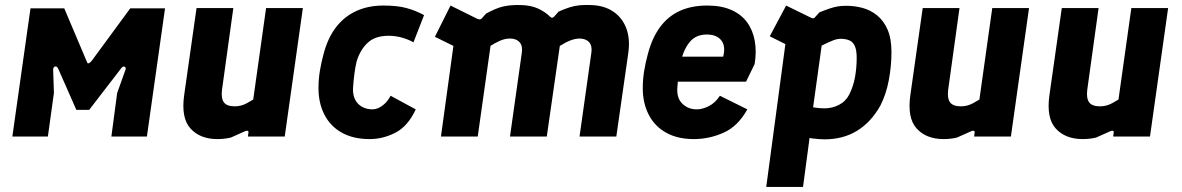

<svg xmlns="http://www.w3.org/2000/svg" viewBox="-20 -542 4690 762"><path d="M29 0 101 -509H235L326 -294Q328 -288 334.5 -292Q341 -296 345 -302L497 -509H635L563 0H422L445 -173L478 -265Q481 -273 475 -277Q469 -281 461 -271L334 -106H283L212 -267Q206 -281 198 -278Q190 -275 191 -263L194 -173L170 0Z M843 10Q774 10 736 -32Q698 -74 711 -165L760 -510H906L861 -185Q857 -152 868.5 -136Q880 -120 912 -120Q924 -120 936 -123Q948 -126 960 -132.5Q972 -139 985 -147L1036 -510H1182L1110 0H964L966 -16Q967 -22 962.5 -23Q958 -24 952 -21Q938 -15 924 -8.5Q910 -2 896 4Q883 7 870 8.5Q857 10 843 10Z M1447 10Q1382 10 1336.5 -15.5Q1291 -41 1267.5 -87Q1244 -133 1244 -192Q1244 -227 1249.5 -260.5Q1255 -294 1264 -327Q1281 -392 1314 -434.5Q1347 -477 1394.5 -498.5Q1442 -520 1501 -520Q1557 -520 1593.5 -510Q1630 -500 1663 -482L1621 -374Q1602 -385 1576 -392.5Q1550 -400 1522 -400Q1469 -400 1439 -372Q1409 -344 1395 -297Q1390 -275 1386.5 -249Q1383 -223 1381 -191Q1380 -164 1390 -145.5Q1400 -127 1418 -117.5Q1436 -108 1458 -108Q1470 -108 1483 -114Q1496 -120 1508.5 -132Q1521 -144 1530 -162L1630 -108Q1599 -41 1549.5 -15.5Q1500 10 1447 10Z M1730 0 1789 -429 1844 -328 1706 -396 1768 -520 1875 -467Q1886 -462 1893 -470L1909 -488Q1949 -510 1978 -516.5Q2007 -523 2047 -522Q2087 -521 2115.5 -508Q2144 -495 2164 -475Q2172 -467 2181 -478L2197 -496Q2222 -507 2241 -513Q2260 -519 2279.5 -521Q2299 -523 2323 -522Q2376 -521 2412.5 -497Q2449 -473 2465.5 -430Q2482 -387 2473 -328L2426 0H2280L2327 -333Q2331 -360 2318 -374.5Q2305 -389 2280 -389Q2264 -389 2245 -382Q2226 -375 2201.5 -359.5Q2177 -344 2142 -319L2206 -389L2150 0H2004L2051 -333Q2055 -360 2042 -374.5Q2029 -389 2004 -389Q1985 -389 1966 -381Q1947 -373 1923 -358Q1899 -343 1865 -322L1937 -432L1876 0Z M2734 10Q2669 10 2623.5 -15.5Q2578 -41 2554.5 -87Q2531 -133 2531 -192Q2531 -227 2536.5 -260.5Q2542 -294 2551 -327Q2568 -392 2600 -435Q2632 -478 2678.5 -499Q2725 -520 2787 -520Q2843 -520 2882.5 -502.5Q2922 -485 2945 -453.5Q2968 -422 2975.5 -379.5Q2983 -337 2975 -288L2941 -218H2642L2654 -317H2850Q2861 -359 2842.5 -382Q2824 -405 2785 -405Q2742 -405 2717.5 -375.5Q2693 -346 2682 -297Q2677 -275 2673.5 -249Q2670 -223 2668 -191Q2666 -151 2689 -129.5Q2712 -108 2745 -108Q2768 -108 2793.5 -121Q2819 -134 2837 -162L2946 -108Q2909 -41 2852 -15.5Q2795 10 2734 10Z M3021 200 3097 -367 3035 -398 3100 -520 3200 -471Q3210 -467 3214 -473L3232 -493Q3257 -503 3273.5 -508.5Q3290 -514 3304.5 -516.5Q3319 -519 3339 -519Q3372 -519 3403.5 -510.5Q3435 -502 3461 -481Q3487 -460 3502.5 -424.5Q3518 -389 3518 -335Q3518 -280 3507.5 -224Q3497 -168 3474 -123Q3437 -57 3381.5 -23Q3326 11 3252 11Q3241 11 3229 10Q3217 9 3200 7L3193 5L3167 200ZM3252 -112Q3283 -112 3310 -126Q3337 -140 3351 -168Q3367 -200 3373.5 -237Q3380 -274 3380 -312Q3380 -343 3372.5 -359.5Q3365 -376 3350.5 -382Q3336 -388 3316 -388Q3303 -388 3287 -382Q3271 -376 3241 -361L3207 -116Q3231 -112 3252 -112Z M3725 10Q3656 10 3618 -32Q3580 -74 3593 -165L3642 -510H3788L3743 -185Q3739 -152 3750.5 -136Q3762 -120 3794 -120Q3806 -120 3818 -123Q3830 -126 3842 -132.5Q3854 -139 3867 -147L3918 -510H4064L3992 0H3846L3848 -16Q3849 -22 3844.5 -23Q3840 -24 3834 -21Q3820 -15 3806 -8.5Q3792 -2 3778 4Q3765 7 3752 8.5Q3739 10 3725 10Z M4277 10Q4208 10 4170 -32Q4132 -74 4145 -165L4194 -510H4340L4295 -185Q4291 -152 4302.5 -136Q4314 -120 4346 -120Q4358 -120 4370 -123Q4382 -126 4394 -132.5Q4406 -139 4419 -147L4470 -510H4616L4544 0H4398L4400 -16Q4401 -22 4396.5 -23Q4392 -24 4386 -21Q4372 -15 4358 -8.5Q4344 -2 4330 4Q4317 7 4304 8.5Q4291 10 4277 10Z"/></svg>

Font: Finlandica
Style: Italic
Weight: 400
Italic angle: -8°
Designer: Niklas Ekholm, Juho Hiilivirta, Jaakko Suomalainen
Foundry: Helsinki Type Studio
Version: Version 1.064